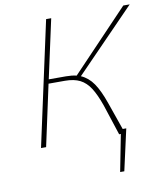

<svg xmlns="http://www.w3.org/2000/svg" viewBox="-92 -732 848 1002"><g transform="rotate(-10 332.0 -231.5)"><path d="M515 -24H534L485 195H463L501 0H492L439 -162Q418 -222 395.5 -257Q373 -292 341.5 -308Q310 -324 262 -324H175L105 0H78L221 -658H248L180 -346H271Q302 -346 327 -340L630 -658H664L348 -333Q387 -316 413.5 -277.5Q440 -239 464 -170Z"/></g></svg>

Font: Ysabeau Infant Extralight
Style: Italic
Weight: 200
Italic angle: -12°
Designer: Christian Thalmann (Catharsis Fonts)
Version: Version 0.003